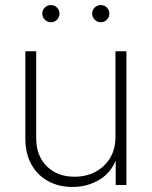

<svg xmlns="http://www.w3.org/2000/svg" viewBox="-20 -741 607 769"><path d="M270.5 7.8Q215.3 7.8 172.6 -15.6Q129.9 -39.1 105.7 -82.5Q81.5 -126 81.5 -185.5V-535.6H125V-188Q125 -117.2 167.2 -75.2Q209.5 -33.2 278.3 -33.2Q324.7 -33.2 362.1 -52.7Q399.4 -72.3 420.9 -108.2Q442.4 -144 442.4 -192.4V-535.6H486.3V0H443.4V-121.6H452.1Q432.1 -55.2 382.3 -23.7Q332.5 7.8 270.5 7.8ZM383.8 -651.9Q369.6 -651.9 359.4 -662.1Q349.1 -672.4 349.1 -686.5Q349.1 -701.2 359.4 -710.9Q369.6 -720.7 383.8 -720.7Q397.9 -720.7 408 -710.7Q418 -700.7 418 -686.5Q418 -672.4 408 -662.1Q397.9 -651.9 383.8 -651.9ZM184.1 -651.9Q169.9 -651.9 159.7 -662.1Q149.4 -672.4 149.4 -686.5Q149.4 -701.2 159.7 -710.9Q169.9 -720.7 184.1 -720.7Q198.2 -720.7 208.3 -710.7Q218.3 -700.7 218.3 -686.5Q218.3 -672.4 208.3 -662.1Q198.2 -651.9 184.1 -651.9Z"/></svg>

Font: Inter 20pt ExtraLight
Style: Regular
Weight: 250
Version: Version 4.001;git-66647c0bb